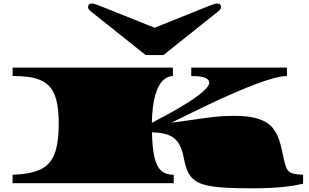

<svg xmlns="http://www.w3.org/2000/svg" viewBox="-20 -999 1685 1047"><path d="M1347.2 27.8Q1311.5 27.8 1280.8 27.1Q1250 26.4 1224.1 25.4Q1171.4 22.9 1133.1 16.8Q1094.7 10.7 1068.8 -0.5Q1043.5 -11.7 1026.4 -29.8Q1009.8 -47.4 999.8 -72.8Q989.7 -98.1 983.4 -132.3Q974.1 -184.1 955.6 -215.3Q937 -246.6 902.1 -261.5Q867.2 -276.4 808.6 -277.3Q810.5 -191.9 822.3 -141.1Q834 -90.3 859.4 -68.1Q884.8 -45.9 927.2 -45.9V0H48.8V-45.9Q146.5 -49.3 201.2 -75.4Q255.9 -101.6 278.1 -161.6Q300.3 -221.7 300.3 -326.2Q300.3 -403.3 286.9 -454.8Q273.4 -506.3 242.2 -535.6Q221.7 -554.2 193.8 -564.9Q166 -575.7 129.9 -580.1Q93.8 -584.5 48.8 -584.5V-630.4H922.9V-584.5Q894 -584.5 868.4 -560.1Q842.8 -535.6 826.4 -479.7Q810.1 -423.8 808.1 -329.1Q859.4 -356 911.6 -384.8Q963.9 -413.6 1012.7 -444.8Q1058.6 -474.6 1089.8 -502.2Q1121.1 -529.8 1121.1 -548.3Q1121.1 -565.4 1098.6 -574.7Q1075.2 -584.5 1022.9 -584.5V-630.4H1544.9V-584.5Q1518.1 -584.5 1474.6 -573.2Q1431.6 -561.5 1379.2 -542Q1326.7 -522.5 1267.1 -496.6Q1175.8 -457.5 1084.5 -413.1Q993.2 -368.7 915 -330.1Q944.8 -334 970.9 -337.4Q997.1 -340.8 1019.5 -344.2L1102.5 -356Q1140.6 -361.3 1177.2 -364.3Q1213.9 -367.2 1256.8 -367.2Q1313 -367.2 1353 -359.9Q1430.2 -344.7 1465.3 -303.7Q1482.4 -282.7 1494.1 -257.3Q1505.4 -231 1512.7 -200Q1520 -168.9 1527.3 -133.3Q1534.7 -98.6 1543.5 -80.1Q1552.2 -61.5 1572.5 -54.4Q1592.8 -47.4 1632.8 -46.4V2.9Q1609.4 8.3 1583.3 12.7Q1557.1 17.1 1523.9 20.5Q1490.2 23.9 1447.3 25.9Q1404.3 27.8 1347.2 27.8ZM774.4 -698.7 471.7 -939.9Q460.4 -948.7 460.4 -961.4Q460.4 -968.3 464.8 -973.9Q469.2 -979.5 481 -979.5Q489.3 -979.5 496.8 -977.3Q504.4 -975.1 514.6 -971.2L822.8 -847.7L1130.9 -971.2Q1141.1 -975.1 1148.7 -977.3Q1156.2 -979.5 1164.6 -979.5Q1176.3 -979.5 1180.7 -973.9Q1185.1 -968.3 1185.1 -961.4Q1185.1 -948.7 1173.8 -939.9L871.1 -698.7Z"/></svg>

Font: Asset
Style: Regular
Weight: 400
Version: Version 1.003; ttfautohint (v1.8.4.7-5d5b)